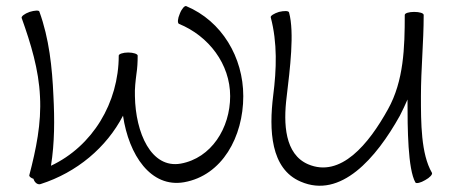

<svg xmlns="http://www.w3.org/2000/svg" viewBox="-20 -582 1476 629"><path d="M113 21C232 -17 329 -99 383 -203C402 -74 474 34 583 15C708 -7 777 -134 777 -267C777 -394 707 -513 590 -562C585 -564 575 -553 569 -537C562 -521 561 -507 566 -504C664 -464 734 -372 734 -267C734 -162 672 -64 572 -46C475 -29 424 -147 422 -267C421 -292 424 -316 427 -340C430 -359 431 -379 431 -399V-400C431 -405 417 -410 400 -410C383 -410 369 -405 369 -400C369 -245 283 -103 147 -39C159 -114 159 -191 155 -268C151 -361 141 -456 109 -544C108 -549 93 -548 77 -543C60 -537 49 -528 51 -523C81 -439 107 -354 111 -266C116 -178 98 -92 76 -8C75 -4 81 1 90 4V5C94 17 104 24 113 21Z M867 -525C889 -442 886 -355 875 -269C861 -156 866 -29 965 13C1096 70 1212 -63 1290 -203C1299 -220 1307 -238 1315 -256C1315 -160 1316 -28 1341 16C1344 20 1358 17 1373 8C1388 0 1398 -11 1395 -16C1359 -78 1359 -180 1359 -267C1359 -356 1368 -444 1368 -533C1368 -539 1354 -543 1337 -543C1320 -543 1306 -539 1306 -533C1306 -427 1303 -317 1251 -224C1188 -110 1096 2 989 -44C913 -77 908 -176 919 -264C930 -357 945 -475 927 -541C926 -547 911 -547 894 -543C878 -538 865 -530 867 -525Z"/></svg>

Font: Nupuram ExtraLight
Style: Regular
Weight: 200
Designer: Santhosh Thottingal (santhosh.thottingal@gmail.com)
Foundry: SMC
Version: Version 1.000